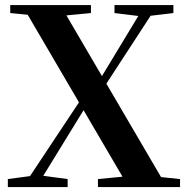

<svg xmlns="http://www.w3.org/2000/svg" viewBox="-20 -761 766 781"><path d="M11.9 0V-32.6L121.8 -47.3H145.6L255.2 -32.6V0ZM72.4 0 334.3 -394.5 362.2 -374.4H356.5L340 -345.4L127.8 0ZM378.4 0V-32.6L530.5 -47.3H572L712.4 -32.6V0ZM391.7 -388.5 362.2 -405.4H367.6L383.4 -432.9L569.5 -740.5H621ZM503 0 69.5 -740.5H225.5L658.9 0ZM21.7 -707.9V-740.5H349.9V-707.9L206.2 -694.2H161.9ZM445.7 -707.9V-740.5H685.3V-707.9L576 -694.9H551.7Z"/></svg>

Font: Early Summer Mincho VF
Style: Regular
Weight: 250
Designer: GuiWonder
Version: Version 1.002